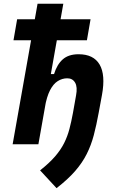

<svg xmlns="http://www.w3.org/2000/svg" viewBox="-20 -752 626 1001"><path d="M274.9 229 189 136.2Q237.3 98.1 267.1 63.5Q296.9 28.8 314.5 -6.3Q332 -41.5 342 -79.8Q352.1 -118.2 360.4 -163.6L376.5 -254.4Q384.8 -298.3 371.6 -321Q358.4 -343.8 330.6 -343.8Q304.2 -343.8 281 -329.1Q257.8 -314.5 240.7 -281.2Q223.6 -248 213.9 -192.4L240.7 -365.7H261.7Q276.9 -415.5 307.1 -442.4Q337.4 -469.2 389.6 -469.2Q467.8 -469.2 499.3 -415.5Q530.8 -361.8 511.7 -257.3L494.6 -164.6Q482.9 -100.1 469 -47.4Q455.1 5.4 432.1 51Q409.2 96.7 371.6 139.9Q334 183.1 274.9 229ZM45.9 0 175.8 -732.4H310.1L180.2 0ZM50.3 -542 69.3 -651.4H452.1L433.1 -542Z"/></svg>

Font: Cascadia Mono NF
Style: Italic
Weight: 400
Italic angle: -10°
Monospace: yes
Designer: Aaron Bell
Foundry: Saja Typeworks
Version: Version 2404.023